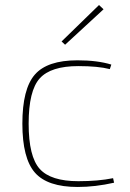

<svg xmlns="http://www.w3.org/2000/svg" viewBox="-20 -732 518 764"><path d="M392 -695 239 -554 225 -567 374 -712ZM430 -23 434 -5Q359 12 289 12Q169 12 119 -45Q69 -102 69 -240Q69 -378 118.5 -435Q168 -492 288 -492Q368 -492 423 -475L417 -457Q370 -469 292 -469Q182 -469 138 -420Q94 -371 94 -240Q94 -109 138 -60Q182 -11 292 -11Q371 -11 430 -23Z"/></svg>

Font: Exo 2.0 Thin
Style: Regular
Weight: 250
Designer: Natanael Gama
Version: Version 1.001;PS 001.001;hotconv 1.0.70;makeotf.lib2.5.58329